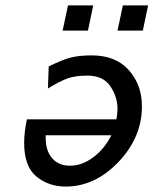

<svg xmlns="http://www.w3.org/2000/svg" viewBox="-20 -686 571 714"><path d="M69.8 -154.8Q69.8 -193.8 80.1 -242.2H413.1Q417 -268.1 417 -280.8Q417 -325.7 390.4 -365.2Q363.8 -404.8 305.2 -404.8Q259.3 -404.8 230.7 -394.3Q202.1 -383.8 158.2 -356.9L161.1 -439Q211.9 -463.9 242.9 -471.9Q273.9 -480 320.8 -480Q410.6 -480 459.2 -425Q507.8 -370.1 507.8 -291Q507.8 -174.8 420.4 -83.5Q333 7.8 224.1 7.8Q161.1 7.8 115.5 -29.5Q69.8 -66.9 69.8 -154.8ZM149.9 -173.8Q149.9 -125 174.1 -97.4Q198.2 -69.8 240.2 -69.8Q285.2 -69.8 327.1 -101.3Q369.1 -132.8 394 -183.1H149.9ZM212.9 -572.3 232.9 -666H326.7L307.1 -572.3ZM417 -572.3 437 -666H530.8L511.2 -572.3Z"/></svg>

Font: CMU Bright
Style: SemiBoldOblique
Weight: 600
Italic angle: -12°
Version: Version 0.7.0